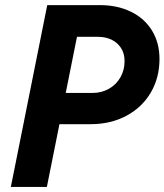

<svg xmlns="http://www.w3.org/2000/svg" viewBox="-20 -740 651 760"><path d="M167 -719.7H376Q444.3 -719.7 497.8 -693.8Q551.3 -668 581.3 -619.6Q611.3 -571.3 611.3 -506.3Q611.3 -432.1 576.7 -373.3Q542 -314.5 480 -281.5Q418 -248.5 339.4 -248.5H215.3L165.5 0H22.9ZM346.7 -372.1Q382.3 -372.1 411.4 -388.7Q440.4 -405.3 456.8 -434.1Q473.1 -462.9 473.1 -498Q473.1 -528.8 458.7 -550.5Q444.3 -572.3 420.7 -583.3Q397 -594.2 368.7 -594.2H284.7L240.2 -372.1Z"/></svg>

Font: Reddit Sans Chocolate
Style: Bold Italic
Weight: 700
Italic angle: -11.25°
Designer: Stephen Hutchings
Version: Version 1.013